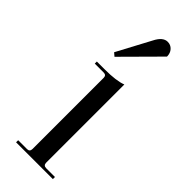

<svg xmlns="http://www.w3.org/2000/svg" viewBox="-224 -691 716 716"><g transform="rotate(45 134.0 -332.5)"><path d="M79 -485 66 -496 137 -629Q155 -665 180 -665Q196 -665 206.5 -653.5Q217 -642 217 -624ZM45 0V-11H92Q106 -11 106 -26V-401Q106 -415 92 -415H45V-426H86Q148 -426 178 -438V-26Q178 -11 193 -11H239V0Z"/></g></svg>

Font: Arapey Regular-Display
Style: Regular
Weight: 400
Designer: Eduardo Rodriguez Tunni
Foundry: Eduardo Rodriguez Tunni
Version: Version 4.000